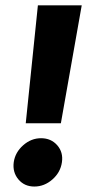

<svg xmlns="http://www.w3.org/2000/svg" viewBox="-20 -680 327 710"><path d="M282.2 -660.2 205.1 -224.1H75.2L120.1 -660.2ZM30.8 -80.1Q36.1 -116.7 65.7 -142.8Q95.2 -168.9 131.8 -168.9Q168.9 -168.9 191.7 -142.8Q214.4 -116.7 209 -80.1Q203.6 -42.5 173.8 -16.4Q144 9.8 106.9 9.8Q70.3 9.8 48.1 -16.6Q25.9 -43 30.8 -80.1Z"/></svg>

Font: Human Sans Bold
Style: Italic
Weight: 700
Italic angle: -8°
Designer: Tim Radville
Foundry: Continuum
Version: Version 1.000;FEAKit 1.0